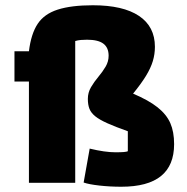

<svg xmlns="http://www.w3.org/2000/svg" viewBox="-20 -695 712 730"><path d="M441 15Q398 15 358 10.5Q318 6 298 -1L321 -130Q350 -123 374.5 -119.5Q399 -116 419 -116Q440 -116 451 -117Q462 -118 466 -120V-196Q418 -213 388 -226.5Q358 -240 342 -253Q326 -266 320 -281.5Q314 -297 314 -319Q314 -343 326 -363.5Q338 -384 354 -403Q370 -422 381.5 -441.5Q393 -461 393 -483Q393 -514 373 -529Q353 -544 311 -544Q298 -544 287 -543Q276 -542 266 -539V0H90V-385H35V-500H90Q98 -566 123 -604Q148 -642 199.5 -658.5Q251 -675 333 -675Q448 -675 508.5 -634.5Q569 -594 569 -517Q569 -489 561 -462.5Q553 -436 535 -406.5Q517 -377 486 -339Q545 -314 579 -287Q613 -260 627.5 -227Q642 -194 642 -147Q642 -66 592 -25.5Q542 15 441 15Z"/></svg>

Font: Changa
Style: Bold
Weight: 700
Designer: Eduardo Rodriguez Tunni
Foundry: Eduardo Rodriguez Tunni
Version: Version 3.002; ttfautohint (v1.8.2)